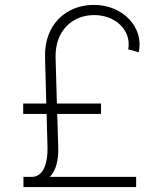

<svg xmlns="http://www.w3.org/2000/svg" viewBox="-20 -757 671 777"><path d="M530.9 0V-41.2H181.5C207 -66.4 217 -109.4 215.6 -160.9L211.6 -295.8H388.8V-338.1H210.2L204.9 -525.9C203.1 -631.7 271.3 -695.7 360.8 -696C445.7 -696.4 513.1 -635.3 498.9 -557.2L541.5 -545.8C563.2 -646 477.6 -737.6 359.4 -737.2C246.8 -736.9 158.7 -656.6 162.3 -525.9L167.3 -338.1H73.9V-295.8H168.7L172.2 -160.9C174 -102.6 157.7 -41.2 109 -41.2H74.9V0Z"/></svg>

Font: Karasuma Gothic
Style: Thin
Weight: 200
Designer: Rasmus Andersson / Ryoko Ishizuka
Foundry: rsms
Version: Version 1.00